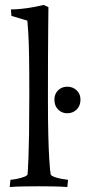

<svg xmlns="http://www.w3.org/2000/svg" viewBox="-20 -750 344 773"><path d="M173 -352Q173 -262 174.5 -205Q176 -148 178 -115Q180 -82 181.5 -67.5Q183 -53 184 -48Q185 -43 198 -38Q211 -33 227.5 -30Q244 -27 254 -26L251 3Q227 1 195 0.5Q163 0 137 0Q112 0 77.5 0.5Q43 1 19 3L22 -26Q33 -27 48.5 -30Q64 -33 77 -38Q90 -43 91 -48Q91 -48 92 -62.5Q93 -77 94.5 -112.5Q96 -148 97 -210.5Q98 -273 98 -370Q98 -466 97 -525Q96 -584 94 -615Q92 -646 91 -656.5Q90 -667 90 -667L26 -686L24 -712Q42 -712 66.5 -714.5Q91 -717 115 -721.5Q139 -726 156 -730L175 -721Q175 -721 174 -628Q173 -535 173 -352ZM251 -294Q229 -294 214 -309Q199 -324 199 -349Q199 -372 214 -386.5Q229 -401 251 -401Q273 -401 288.5 -386.5Q304 -372 304 -349Q304 -324 288.5 -309Q273 -294 251 -294Z"/></svg>

Font: Average
Style: Regular
Weight: 400
Designer: Eduardo Tunni
Foundry: Eduardo Rodriguez Tunni
Version: Version 1.003; ttfautohint (v1.8.4.7-5d5b)